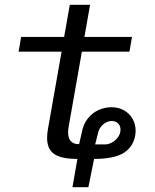

<svg xmlns="http://www.w3.org/2000/svg" viewBox="-20 -653 640 795"><path d="M67.5 -500H245.5L269 -633H353L329.5 -500H526.5L516 -439H319L264.5 -129.5Q262 -114.5 262 -105Q262 -56 307.5 -56L318.5 -103.5Q324.5 -138.5 343.5 -162.2Q362.5 -186 388.2 -197.5Q414 -209 441.5 -209Q471 -209 493.8 -196Q516.5 -183 529 -160.8Q541.5 -138.5 541.5 -112Q541.5 -103 540 -93Q531.5 -44 491.5 -19.5Q451.5 5 369.5 5L346 122H280L300.5 5H299.5Q234 5 204.5 -15.2Q175 -35.5 175 -82Q175 -98.5 179 -121.5L235 -439H57ZM415 -55Q429.5 -55 444.5 -63.5Q459.5 -72 469.2 -86Q479 -100 479 -116.5Q479 -132 468.8 -142Q458.5 -152 442.5 -152Q423.5 -152 406.2 -137Q389 -122 384.5 -96.5L374 -55Z"/></svg>

Font: JuliaMono MediumItalic
Style: Regular
Weight: 500
Italic angle: -9°
Monospace: yes
Designer: cormullion
Foundry: corm
Version: Version 0.049; ttfautohint (v1.8.4)